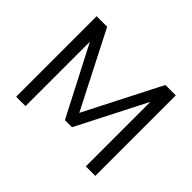

<svg xmlns="http://www.w3.org/2000/svg" viewBox="-146 -947 1189 1189"><g transform="rotate(45 448.0 -352.5)"><path d="M102 0V-705H194L455 -194H443L704 -705H795V0H712V-583H721L480 -111H418L174 -583H184V0Z"/></g></svg>

Font: Nunito Sans 9pt
Style: Regular
Weight: 400
Version: Version 3.101;gftools[0.9.27]